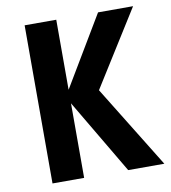

<svg xmlns="http://www.w3.org/2000/svg" viewBox="-80 -769 744 837"><g transform="rotate(-10 292.5 -350.0)"><path d="M355 -365 565 -700H410L225 -390V-700H85V0H225V-330L420 0H580Z"/></g></svg>

Font: Scada
Style: Bold
Weight: 700
Designer: Jovanny Lemonad
Foundry: Jovanny Lemonad
Version: Version 3.005